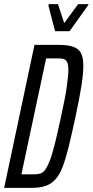

<svg xmlns="http://www.w3.org/2000/svg" viewBox="-21 -904 446 924"><path d="M-1 0 145 -688H262Q305 -688 331 -679Q357 -670 368.5 -648.5Q380 -627 380 -588Q380 -548 370.5 -489Q361 -430 343 -345Q325 -261 310.5 -201.5Q296 -142 281 -102.5Q266 -63 246 -41Q226 -19 199 -9.5Q172 0 132 0ZM82 -65H140Q158 -65 171.5 -68.5Q185 -72 196 -86.5Q207 -101 218.5 -130.5Q230 -160 243 -212Q256 -264 273 -344Q293 -434 300.5 -487.5Q308 -541 308 -568Q308 -587 305 -597.5Q302 -608 295.5 -614Q289 -620 279.5 -621.5Q270 -623 258 -623H201ZM244 -754 212 -877 214 -884H258L288 -793L355 -884H405L402 -877L314 -754Z"/></svg>

Font: Saira UltraCondensed Medium
Style: Italic
Weight: 500
Width: 1
Italic angle: -12°
Designer: Hector Gatti with collaboration of the Omnibus-Type team
Foundry: Omnibus-Type
Version: Version 1.101